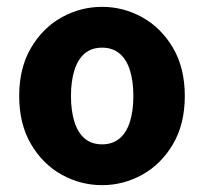

<svg xmlns="http://www.w3.org/2000/svg" viewBox="-20 -528 595 560"><path d="M278 12Q215 12 160 -18.5Q105 -49 70.5 -107.5Q36 -166 36 -248Q36 -330 70.5 -388.5Q105 -447 160 -477.5Q215 -508 278 -508Q340 -508 395 -477.5Q450 -447 484.5 -388.5Q519 -330 519 -248Q519 -166 484.5 -107.5Q450 -49 395 -18.5Q340 12 278 12ZM278 -107Q308 -107 328.5 -124Q349 -141 359 -173Q369 -205 369 -248Q369 -291 359 -323Q349 -355 328.5 -372Q308 -389 278 -389Q247 -389 227 -372Q207 -355 197 -323Q187 -291 187 -248Q187 -205 197 -173Q207 -141 227 -124Q247 -107 278 -107Z"/></svg>

Font: Source Sans 3 ExtraLight
Style: Bold
Weight: 700
Version: Version 3.052;hotconv 1.1.0;makeotfexe 2.6.0